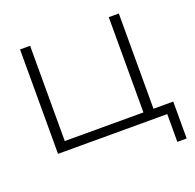

<svg xmlns="http://www.w3.org/2000/svg" viewBox="-125 -690 983 968"><g transform="rotate(-20 366.5 -205.5)"><path d="M610 -560V-24L596 -49H716V149H666V-25L691 0H80V-560H134V-24L109 -49H569L556 -24V-560Z"/></g></svg>

Font: Unbounded ExtraLight
Style: Regular
Weight: 250
Designer: Luke Prowse, Jean-Baptiste Morizot, Fátima Lázaro, Florian Runge
Foundry: NaN
Version: Version 1.701;gftools[0.9.28.dev5+ged2979d]